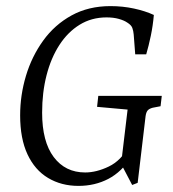

<svg xmlns="http://www.w3.org/2000/svg" viewBox="-20 -599 568 629"><path d="M237 10Q181 10 137.5 -16Q94 -42 70 -93.5Q46 -145 46 -221Q46 -287 65 -350.5Q84 -414 121.5 -466Q159 -518 214.5 -548.5Q270 -579 342 -579Q382 -579 419 -571Q456 -563 484 -550Q481 -515 474 -481.5Q467 -448 459 -421H423L418 -486Q417 -498 413.5 -507.5Q410 -517 397 -525Q387 -532 369.5 -537Q352 -542 329 -542Q280 -542 241 -518Q202 -494 174.5 -451.5Q147 -409 132.5 -352.5Q118 -296 118 -230Q118 -135 156 -84.5Q194 -34 259 -34Q296 -34 336.5 -53.5Q377 -73 402 -120L410 -85Q379 -36 335 -13Q291 10 237 10ZM413 7 380 -56H376L398 -240L298 -249L302 -285H510L506 -251L480 -246Q469 -243 464 -237.5Q459 -232 457 -219L431 0Z"/></svg>

Font: Yrsa Light
Style: Italic
Weight: 300
Italic angle: -7.10001°
Designer: Anna Giedrys (Yrsa+Rasa design), David Brezina (Yrsa art-direction, Rasa art-direction, design)
Foundry: Rosetta Type Foundry
Version: Version 2.004